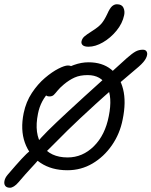

<svg xmlns="http://www.w3.org/2000/svg" viewBox="-43 -786 710 900"><path d="M273 12Q199 12 147 -22.5Q95 -57 73.5 -117.5Q52 -178 68 -256Q79 -309 106.5 -350.5Q134 -392 167.5 -420.5Q201 -449 230.5 -464Q260 -479 275 -479Q283 -479 288 -477Q293 -475 295.5 -470.5Q298 -466 296 -458Q292 -442 284 -430Q276 -418 253 -405Q216 -384 192.5 -360.5Q169 -337 155 -310.5Q141 -284 135 -253Q116 -159 154.5 -103.5Q193 -48 274 -48Q344 -48 397 -100.5Q450 -153 467 -242Q485 -331 458 -382.5Q431 -434 368 -434Q332 -434 306.5 -422.5Q281 -411 256 -390Q237 -374 227 -361.5Q217 -349 209.5 -341.5Q202 -334 189 -334Q176 -334 171 -341Q166 -348 169 -363Q173 -383 192 -406Q211 -429 240 -449Q269 -469 303.5 -481.5Q338 -494 372 -494Q436 -494 477.5 -461Q519 -428 534 -368Q549 -308 532 -226Q519 -159 481.5 -105Q444 -51 390.5 -19.5Q337 12 273 12ZM125 -45Q114 -45 108 -52.5Q102 -60 104 -70Q106 -82 115.5 -97.5Q125 -113 150 -140.5Q175 -168 223.5 -214Q272 -260 352 -333Q432 -406 552 -514Q577 -536 592.5 -544.5Q608 -553 627 -553Q641 -553 645.5 -542Q650 -531 641.5 -513.5Q633 -496 608 -474Q485 -371 404.5 -297.5Q324 -224 274 -175Q224 -126 196.5 -97.5Q169 -69 153.5 -57Q138 -45 125 -45ZM4 94Q-12 94 -18.5 85Q-25 76 -22 61.5Q-19 47 -7 33Q34 -15 58.5 -41.5Q83 -68 97.5 -78.5Q112 -89 122 -89Q138 -89 146 -81.5Q154 -74 151 -58Q149 -51 137 -36.5Q125 -22 101.5 3Q78 28 44 68Q33 81 22.5 87.5Q12 94 4 94ZM372 -567Q353 -567 345 -574Q337 -581 339 -592Q342 -606 353 -615.5Q364 -625 388 -640Q420 -660 433.5 -676.5Q447 -693 460 -721Q472 -748 482.5 -757Q493 -766 505 -766Q528 -766 535.5 -750Q543 -734 539 -715Q531 -676 503 -642Q475 -608 439.5 -587.5Q404 -567 372 -567Z"/></svg>

Font: Shantell Sans Light
Style: Italic
Weight: 300
Italic angle: -11°
Designer: Stephen Nixon, Anya Danilova, Shantell Martin
Foundry: Arrow Type
Version: Version 1.008;[ac192a2d6]